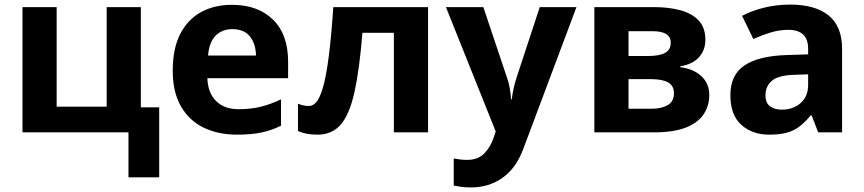

<svg xmlns="http://www.w3.org/2000/svg" viewBox="-20 -577 3766 837"><path d="M674 196H540V0H78V-546H227V-112H445V-546H594V-109H674Z M991 -556Q1104 -556 1170 -491.5Q1236 -427 1236 -308V-236H884Q886 -173 921.5 -137Q957 -101 1020 -101Q1073 -101 1116 -111.5Q1159 -122 1205 -144V-29Q1165 -9 1120.5 0.5Q1076 10 1013 10Q931 10 868 -20.5Q805 -51 769 -113Q733 -175 733 -269Q733 -365 765.5 -428.5Q798 -492 856 -524Q914 -556 991 -556ZM992 -450Q949 -450 920.5 -422Q892 -394 887 -335H1096Q1095 -385 1070 -417.5Q1045 -450 992 -450Z M1846 0H1697V-434H1560Q1547 -274 1525.5 -176.5Q1504 -79 1466 -34.5Q1428 10 1364 10Q1312 10 1279 -6V-125Q1302 -115 1327 -115Q1345 -115 1360 -133Q1375 -151 1388.5 -198Q1402 -245 1413 -329.5Q1424 -414 1433 -546H1846Z M1924 -546H2087L2190 -239Q2198 -217 2202 -193.5Q2206 -170 2208 -144H2211Q2214 -170 2219.5 -193.5Q2225 -217 2232 -239L2333 -546H2493L2262 70Q2231 155 2171.5 197.5Q2112 240 2034 240Q2009 240 1990.5 237.5Q1972 235 1958 232V114Q1969 116 1984.5 118Q2000 120 2017 120Q2064 120 2091.5 91.5Q2119 63 2132 23L2141 -4Z M3055 -403Q3055 -359 3027.5 -328Q3000 -297 2946 -288V-284Q3003 -277 3037.5 -245Q3072 -213 3072 -163Q3072 -116 3047.5 -79Q3023 -42 2970 -21Q2917 0 2831 0H2571V-546H2831Q2895 -546 2945.5 -532.5Q2996 -519 3025.5 -488Q3055 -457 3055 -403ZM2904 -391Q2904 -441 2825 -441H2720V-333H2808Q2855 -333 2879.5 -346.5Q2904 -360 2904 -391ZM2918 -171Q2918 -203 2893 -217.5Q2868 -232 2818 -232H2720V-103H2821Q2863 -103 2890.5 -118.5Q2918 -134 2918 -171Z M3424 -557Q3534 -557 3592.5 -509.5Q3651 -462 3651 -364V0H3547L3518 -74H3514Q3479 -30 3440 -10Q3401 10 3333 10Q3260 10 3212 -32.5Q3164 -75 3164 -163Q3164 -250 3225 -291.5Q3286 -333 3408 -337L3503 -340V-364Q3503 -407 3480.5 -427Q3458 -447 3418 -447Q3378 -447 3340 -435.5Q3302 -424 3264 -407L3215 -508Q3259 -531 3312.5 -544Q3366 -557 3424 -557ZM3503 -253 3445 -251Q3373 -249 3345 -225Q3317 -201 3317 -162Q3317 -128 3337 -113.5Q3357 -99 3389 -99Q3437 -99 3470 -127.5Q3503 -156 3503 -208Z"/></svg>

Font: Noto Sans IKEA
Style: Bold
Weight: 600
Designer: Monotype Design Team
Foundry: Monotype Imaging Inc.
Version: Version 2.001